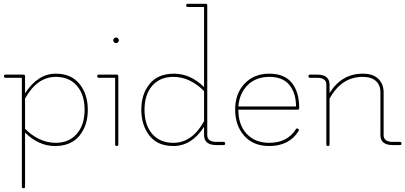

<svg xmlns="http://www.w3.org/2000/svg" viewBox="-20 -770 2151 1019"><path d="M113 221Q113 229 104.5 229Q96 229 96 221V-357H10Q1 -357 1 -365.5Q1 -374 10 -374H105Q113 -374 113 -366V-275Q181 -379 276 -379Q358 -379 402 -324.5Q446 -270 446 -187Q446 -104 401.5 -49.5Q357 5 271.5 5Q186 5 113 -66ZM276 -12Q346 -12 387.5 -59.5Q429 -107 429 -187.5Q429 -268 388 -315Q347 -362 276 -362Q177 -362 113 -247V-87Q141 -56 184.5 -34Q228 -12 276 -12Z M591 -4V-357H504Q496 -357 496 -365.5Q496 -374 504 -374H599Q608 -374 608 -365V-4Q608 5 599.5 5Q591 5 591 -4ZM585.5 -545.5Q581 -550 581 -556Q581 -562 585.5 -566.5Q590 -571 596 -571Q602 -571 606.5 -566.5Q611 -562 611 -556Q611 -550 606.5 -545.5Q602 -541 596 -541Q590 -541 585.5 -545.5Z M900 5Q816 5 773 -50.5Q730 -106 730 -188Q730 -270 774 -324.5Q818 -379 904 -379Q990 -379 1063 -308V-733H977Q968 -733 968 -741.5Q968 -750 977 -750H1072Q1080 -750 1080 -742V-53Q1080 -17 1129 -17H1167Q1175 -17 1175 -8.5Q1175 0 1167 0H1129Q1063 0 1063 -53V-97Q997 5 900 5ZM900 -362Q829 -362 788 -315Q747 -268 747 -187Q747 -106 788 -59Q829 -12 900 -12Q1000 -12 1063 -127V-286Q1034 -318 991 -340Q948 -362 900 -362Z M1409 5Q1324 5 1276 -49.5Q1228 -104 1228 -188.5Q1228 -273 1278 -326Q1328 -379 1409 -379Q1490 -379 1529 -330Q1568 -281 1568 -197Q1568 -188 1560 -188H1245V-187Q1245 -107 1289.5 -59.5Q1334 -12 1409 -12Q1505 -12 1550 -84Q1555 -91 1562 -86.5Q1569 -82 1565 -75Q1515 5 1409 5ZM1551 -205Q1551 -276 1516 -319Q1481 -362 1410 -362Q1339 -362 1295 -319Q1251 -276 1245 -205Z M2102 0H2065Q1999 0 1999 -53V-280Q1999 -319 1974.5 -340.5Q1950 -362 1905 -362Q1792 -362 1729 -246V-4Q1729 5 1720.5 5Q1712 5 1712 -4V-321Q1712 -357 1663 -357H1626Q1617 -357 1617 -365.5Q1617 -374 1626 -374H1663Q1729 -374 1729 -321V-276Q1793 -379 1905 -379Q1960 -379 1988 -351.5Q2016 -324 2016 -280V-53Q2016 -17 2065 -17H2102Q2111 -17 2111 -8.5Q2111 0 2102 0Z"/></svg>

Font: Flamenco Light
Style: Regular
Weight: 300
Designer: Luciano Vergara
Foundry: Luciano Vergara
Version: Version 1.003